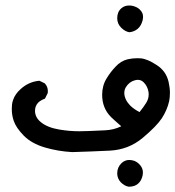

<svg xmlns="http://www.w3.org/2000/svg" viewBox="-20 -395 653 715"><path d="M416.5 250.5Q416.5 228 432.6 212.4Q445.3 200.7 461.4 200.7Q470.7 200.7 480.5 204.1Q493.7 209.5 502.9 221.2Q512.2 232.9 512.2 247.6Q512.2 252.4 511.2 257.8Q506.8 278.3 494.1 289.1Q481.4 300.3 460 300.3H459.5Q443.8 297.9 429.7 283.7Q416.5 269.5 416.5 250.5ZM23.9 10.3Q23.9 3.4 24.7 -5.1Q25.4 -13.7 28.8 -22.9Q36.1 -44.9 57.1 -63.5Q86.4 -90.3 125.5 -94.2H127L147 -84.5L147.5 -83.5Q158.2 -72.3 158.2 -55.2Q158.2 -52.2 157.7 -48.3L147.5 -27.8Q130.9 -21.5 122.1 -12.7Q110.4 -0.5 110.4 17.6Q110.4 42 131.8 59.6Q156.7 80.1 200.7 87.4Q238.3 93.8 275.4 93.8Q299.8 93.8 370.6 90.3Q403.8 88.9 431.6 75.2Q400.4 47.9 393.6 41Q377 24.4 368.7 3.7Q360.4 -17.1 360.4 -42Q360.4 -76.2 377 -103Q391.1 -126.5 410.2 -146.5Q429.7 -168 455.6 -174.3Q473.6 -178.2 490.7 -178.2Q498 -178.2 504.9 -177.7Q529.3 -175.3 563.5 -152.8Q598.6 -130.4 607.9 -89.8Q612.8 -67.9 612.8 -50Q612.8 -32.2 609.9 -18.1Q602.5 14.6 583 44.9Q563.5 74.7 511.7 118.2Q459 162.6 388.2 166Q317.4 169.4 249 171.4H248.5Q196.3 168.5 147.5 154.3Q97.7 139.6 68.8 110.4Q40 81.1 31.2 55.2Q23.9 34.7 23.9 10.3ZM533.7 -43.5Q533.7 -47.4 533.2 -51.8Q529.8 -73.7 515.1 -88.4Q505.9 -97.7 493.2 -97.7Q488.3 -97.7 482.9 -96.2Q461.4 -90.8 448.7 -70.3Q442.9 -60.5 442.9 -48.8Q442.9 -37.1 448.5 -25.1Q454.1 -13.2 464.4 -2.4Q477.5 10.7 499.5 22.5Q513.2 5.9 524.9 -12.7Q533.7 -27.3 533.7 -43.5ZM416.5 -327.1Q416.5 -351.1 432.1 -364.3Q443.8 -374.5 460.9 -374.5Q474.6 -374.5 486.8 -368.7Q496.1 -364.7 502.9 -356.9Q512.7 -346.7 512.7 -332.5Q512.7 -326.7 511.2 -319.8Q505.9 -298.8 492.9 -287.8Q480 -276.9 461.9 -274.9Q445.8 -277.3 431.2 -292Q416.5 -306.6 416.5 -327.1Z"/></svg>

Font: Bakudai
Style: Medium
Weight: 500
Version: Version 1.48